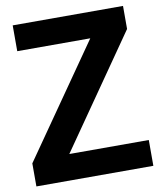

<svg xmlns="http://www.w3.org/2000/svg" viewBox="-84 -812 738 879"><g transform="rotate(-10 285.5 -372.5)"><path d="M13.8 -107.2 374.5 -625H35V-745H547.8V-637.8L188 -120H557.5V0H13.8Z"/></g></svg>

Font: Trafiko Sans Variable
Style: Regular
Weight: 400
Designer: Gumpita Rahayu / Trafiko
Foundry: Tokotype / Trafiko
Version: Version 0.001;FEAKit 1.0